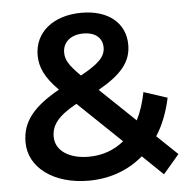

<svg xmlns="http://www.w3.org/2000/svg" viewBox="-52 -759 809 821"><g transform="rotate(-5 353.0 -348.5)"><path d="M619 11 688 -70 600 -154C629 -199 650 -253 663 -314L562 -347C553 -302 540 -262 523 -229L372 -373C473 -430 515 -482 515 -554C515 -649 441 -708 328 -708C205 -708 125 -641 125 -543C125 -492 146 -446 203 -389C89 -325 41 -264 41 -177C41 -67 148 10 296 10C388 10 468 -20 531 -74ZM328 -619C380 -619 409 -592 409 -552C409 -514 383 -485 302 -441C252 -491 239 -514 239 -545C239 -588 272 -619 328 -619ZM305 -92C219 -92 163 -132 163 -190C163 -240 191 -277 272 -322L457 -145C414 -110 363 -92 305 -92Z"/></g></svg>

Font: Talent
Style: Bold
Weight: 600
Designer: Mike Powis
Version: Version 1.001;hotconv 1.0.109;makeotfexe 2.5.65596